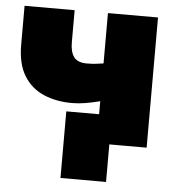

<svg xmlns="http://www.w3.org/2000/svg" viewBox="-50 -567 712 764"><g transform="rotate(5 306.5 -185.0)"><path d="M219.5 150V-116H441.5V0H401.5V150ZM350.5 0V-168Q319 -160 292 -155.5Q265 -151 238.5 -151Q175.5 -151 125.5 -172.5Q75.5 -194 46.5 -241Q17.5 -288 17.5 -365V-520H217.5V-391Q217.5 -353 232.5 -333Q247.5 -313 283.5 -313Q306 -313 321.2 -315Q336.5 -317 350.5 -319V-520H550.5V0Z"/></g></svg>

Font: Geologica Black
Style: Regular
Weight: 900
Designer: Sindre Bremnes, Frode Helland
Foundry: Monokrom Skriftforlag AS
Version: Version 1.010;gftools[0.9.28]